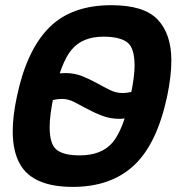

<svg xmlns="http://www.w3.org/2000/svg" viewBox="-20 -710 700 744"><path d="M262.2 14.2Q107.4 14.2 57.6 -73.7Q29.3 -123.5 29.3 -201.7Q29.3 -261.2 45.9 -337.9Q83.5 -515.6 170.2 -602.8Q256.8 -689.9 411.6 -689.9Q538.1 -689.9 591.1 -634Q644 -578.1 644 -475.6Q644 -415 627.9 -337.9Q588.4 -151.9 498.8 -68.8Q409.2 14.2 262.2 14.2ZM288.1 -107.9Q374 -107.9 416.3 -158Q458.5 -208 485.8 -337.9Q501.5 -412.1 501.5 -455.1Q501.5 -525.9 471.9 -546.9Q442.4 -567.9 380.9 -567.9Q299.8 -567.9 257.8 -517.8Q215.8 -467.8 188 -337.9Q172.4 -264.6 172.4 -216.8Q172.4 -150.4 200 -129.2Q227.5 -107.9 288.1 -107.9ZM444.3 -249.5Q406.7 -249.5 375.7 -261.5Q344.7 -273.4 317.9 -288.1Q291 -302.7 267.6 -314.7Q244.1 -326.7 221.7 -326.7Q182.1 -326.7 136.2 -304.7Q101.1 -287.6 56.6 -254.9L80.6 -366.7Q132.3 -404.8 178.2 -418.9Q203.6 -426.8 233.4 -426.8Q269 -426.8 298.8 -414.8Q328.6 -402.8 355 -388.2Q381.3 -373.5 405.3 -361.6Q429.2 -349.6 453.6 -349.6Q491.7 -349.6 531.2 -368.2Q570.8 -386.7 617.7 -421.9L594.2 -313.5Q504.4 -249.5 444.3 -249.5Z"/></svg>

Font: Cadman
Style: Bold Italic
Weight: 700
Italic angle: -12°
Designer: Paul James MIller
Foundry: High-Logic / Made with FontCreator
Version: Version 2.114;March 28, 2021;FontCreator 13.0.0.2683 64-bit